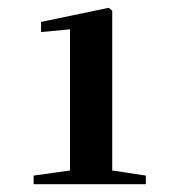

<svg xmlns="http://www.w3.org/2000/svg" viewBox="-20 -941 455 491"><path d="M267 -505V-914L258 -921L85 -885V-859L159 -866V-505L66 -492V-470H353V-492Z"/></svg>

Font: Noto Serif TC Black
Style: Regular
Weight: 900
Version: Version 1.001;PS 1.001;hotconv 16.6.54;makeotf.lib2.5.65590